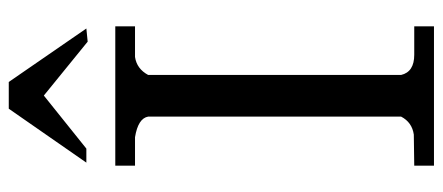

<svg xmlns="http://www.w3.org/2000/svg" viewBox="-306 -704 1010 438"><g transform="rotate(-90 199.0 -485.0)"><path d="M200 -890 79 -793H47L170 -970H231L353 -793L323 -790ZM247 -75Q254 -45 293 -45H358V0H40V-45L111 -46Q139 -50 152 -75V-652Q148 -675 105 -682H40V-727H358V-682H288Q261 -678 247 -652Z"/></g></svg>

Font: Sawarabi Mincho
Style: Regular
Weight: 400
Version: Version 1.00